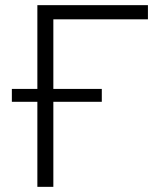

<svg xmlns="http://www.w3.org/2000/svg" viewBox="-20 -725 608 745"><path d="M125 0V-330H26V-380H125V-705H554V-650H187V-380H375V-330H187V0Z"/></svg>

Font: Nunito Sans Light
Style: Regular
Weight: 300
Designer: Vernon Adams
Foundry: Vernon Adams
Version: Version 3.101; ttfautohint (v1.8.4.7-5d5b);gftools[0.9.27]